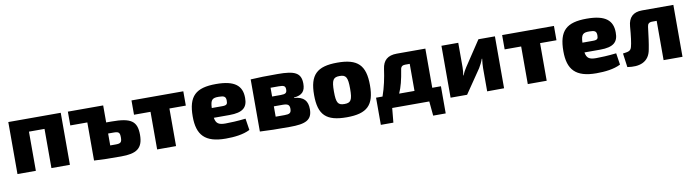

<svg xmlns="http://www.w3.org/2000/svg" viewBox="-30 -1091 6535 1810"><g transform="rotate(-10 3237.0 -186.5)"><path d="M556 -498H54V0H230V-375H379V0H556Z M1013 -334H962V-497H624V-365H787V0H791C866 5 929 6 1045 6C1191 6 1256 -32 1256 -164C1256 -296 1198 -334 1013 -334ZM1013 -114H962V-228H1013C1064 -228 1074 -218 1074 -171C1074 -124 1062 -114 1013 -114Z M1729 -497H1233V-360H1391V0H1572V-360H1729Z M2068 -129C2004 -129 1978 -145 1969 -201H2119C2248 -201 2293 -244 2292 -335C2292 -451 2223 -511 2044 -511C1850 -511 1775 -442 1775 -246C1775 -71 1848 12 2047 12C2129 12 2214 3 2279 -30L2262 -141C2185 -132 2110 -129 2068 -129ZM2050 -388C2100 -388 2117 -378 2117 -339C2117 -308 2111 -295 2068 -295H1966C1969 -375 1988 -389 2050 -388Z M2746 -254V-258C2825 -264 2856 -300 2856 -371C2856 -475 2798 -503 2632 -503C2518 -503 2451 -502 2374 -497V2C2459 7 2533 8 2661 8C2809 8 2875 -19 2875 -123C2875 -202 2841 -247 2746 -254ZM2687 -346C2687 -313 2674 -303 2628 -303H2545V-387H2623C2672 -387 2687 -379 2687 -346ZM2630 -110H2545V-209H2628C2678 -209 2695 -198 2695 -160C2695 -119 2678 -110 2630 -110Z M3205 -511C3009 -511 2937 -440 2937 -248C2937 -57 3009 12 3205 12C3400 12 3472 -57 3472 -248C3472 -440 3400 -511 3205 -511ZM3205 -383C3266 -383 3282 -358 3282 -248C3282 -139 3266 -115 3205 -115C3143 -115 3127 -139 3127 -248C3127 -358 3143 -383 3205 -383Z M4046 -122V-497H3773C3684 -497 3640 -456 3629 -376C3617 -290 3600 -207 3570 -122H3508V138H3628L3641 0H3996L4009 138H4129V-122ZM3729 -122C3755 -179 3772 -247 3787 -341C3790 -369 3806 -381 3831 -381H3876V-122Z M4712 -497H4554L4396 -259C4381 -236 4368 -214 4358 -186H4354C4358 -215 4361 -237 4361 -263V-497H4200V0H4358L4513 -227C4527 -249 4544 -283 4553 -310H4557C4553 -277 4550 -251 4550 -222V1L4712 0Z M5277 -497H4781V-360H4939V0H5120V-360H5277Z M5616 -129C5552 -129 5526 -145 5517 -201H5667C5796 -201 5841 -244 5840 -335C5840 -451 5771 -511 5592 -511C5398 -511 5323 -442 5323 -246C5323 -71 5396 12 5595 12C5677 12 5762 3 5827 -30L5810 -141C5733 -132 5658 -129 5616 -129ZM5598 -388C5648 -388 5665 -378 5665 -339C5665 -308 5659 -295 5616 -295H5514C5517 -375 5536 -389 5598 -388Z M6420 -497H6120C6034 -497 5990 -453 5983 -369C5976 -278 5967 -209 5957 -174C5946 -134 5917 -135 5873 -128L5891 5C6000 23 6099 -2 6119 -125C6129 -173 6140 -257 6149 -334C6152 -363 6166 -376 6196 -376H6239V0H6420Z"/></g></svg>

Font: Exo 2 Extra Bold
Style: Regular
Weight: 800
Designer: Natanael Gama
Version: Version 1.001;PS 001.001;hotconv 1.0.88;makeotf.lib2.5.64775